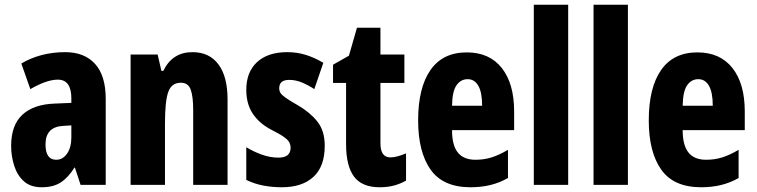

<svg xmlns="http://www.w3.org/2000/svg" viewBox="-20 -780 3192 810"><path d="M255 -560Q336 -560 381 -510.5Q426 -461 426 -363V0H320L296 -73H294Q268 -31 236.5 -10.5Q205 10 156 10Q109 10 81 -15Q53 -40 40 -80.5Q27 -121 27 -165Q27 -252 74.5 -296Q122 -340 211 -343L281 -346V-365Q281 -444 224 -444Q177 -444 108 -404L70 -512Q108 -535 155 -547.5Q202 -560 255 -560ZM247 -249Q172 -245 172 -171Q172 -106 217 -106Q245 -106 263 -132Q281 -158 281 -201V-251Z M792 -560Q863 -560 901.5 -508.5Q940 -457 940 -361V0H795V-316Q795 -373 784.5 -402Q774 -431 743 -431Q704 -431 690 -392.5Q676 -354 676 -258V0H531V-550H645L661 -481H669Q707 -560 792 -560Z M1350 -165Q1350 -78 1302.5 -34Q1255 10 1169 10Q1129 10 1091.5 3Q1054 -4 1019 -21V-159Q1048 -141 1083.5 -128Q1119 -115 1155 -115Q1206 -115 1206 -157Q1206 -168 1201 -178.5Q1196 -189 1178 -202Q1160 -215 1124 -233Q1073 -260 1046 -301Q1019 -342 1019 -401Q1019 -476 1064.5 -518Q1110 -560 1192 -560Q1233 -560 1270 -548.5Q1307 -537 1344 -515L1306 -404Q1282 -420 1255 -431.5Q1228 -443 1200 -443Q1158 -443 1158 -408Q1158 -396 1163.5 -387.5Q1169 -379 1186 -367Q1203 -355 1238 -335Q1288 -306 1319 -267Q1350 -228 1350 -165Z M1627 -116Q1641 -116 1657.5 -120.5Q1674 -125 1693 -133V-18Q1668 -4 1641 3Q1614 10 1582 10Q1507 10 1473.5 -35Q1440 -80 1440 -172V-430H1385V-507L1452 -545L1486 -663H1585V-550H1686V-430H1585V-175Q1585 -116 1627 -116Z M1949 -559Q2045 -559 2097 -493Q2149 -427 2149 -310V-231H1887Q1887 -167 1911.5 -136.5Q1936 -106 1986 -106Q2022 -106 2054 -116Q2086 -126 2123 -148V-29Q2088 -9 2049 0.5Q2010 10 1965 10Q1849 10 1796.5 -64.5Q1744 -139 1744 -272Q1744 -410 1796 -484.5Q1848 -559 1949 -559ZM1953 -446Q1924 -446 1906 -420.5Q1888 -395 1887 -334H2014Q2014 -390 1998 -418Q1982 -446 1953 -446Z M2377 0H2232V-760H2377Z M2629 0H2484V-760H2629Z M2922 -559Q3018 -559 3070 -493Q3122 -427 3122 -310V-231H2860Q2860 -167 2884.5 -136.5Q2909 -106 2959 -106Q2995 -106 3027 -116Q3059 -126 3096 -148V-29Q3061 -9 3022 0.5Q2983 10 2938 10Q2822 10 2769.5 -64.5Q2717 -139 2717 -272Q2717 -410 2769 -484.5Q2821 -559 2922 -559ZM2926 -446Q2897 -446 2879 -420.5Q2861 -395 2860 -334H2987Q2987 -390 2971 -418Q2955 -446 2926 -446Z"/></svg>

Font: Noto Sans Lao Looped ExtraCondensed ExtraBold
Style: Regular
Weight: 800
Width: 2
Designer: Mark Frömberg, Ben Mitchell
Foundry: The Fontpad Ltd
Version: Version 1.002; ttfautohint (v1.8.4.7-5d5b)